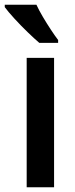

<svg xmlns="http://www.w3.org/2000/svg" viewBox="-44 -786 315 806"><path d="M183 0H68V-543H183ZM109 -766Q119 -744 135.5 -716Q152 -688 169.5 -661.5Q187 -635 200 -618V-606H121Q101 -623 72 -651Q43 -679 16.5 -708Q-10 -737 -24 -756V-766Z"/></svg>

Font: Noto Sans Malayalam Condensed SemiBold
Style: Regular
Weight: 600
Width: 3
Designer: Jelle Bosma - Monotype Design Team
Foundry: Monotype Imaging Inc.
Version: Version 2.104; ttfautohint (v1.8.4.7-5d5b)